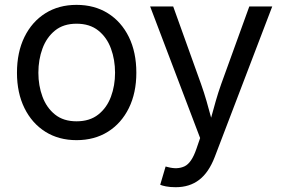

<svg xmlns="http://www.w3.org/2000/svg" viewBox="-20 -573 1182 801"><path d="M299.3 11.7Q225.1 11.7 169.2 -23.4Q113.3 -58.6 82 -122.1Q50.8 -185.5 50.8 -269.5Q50.8 -355 82 -418.7Q113.3 -482.4 169.2 -517.6Q225.1 -552.7 299.3 -552.7Q374 -552.7 430.2 -517.6Q486.3 -482.4 517.6 -418.7Q548.8 -355 548.8 -269.5Q548.8 -185.5 517.6 -122.1Q486.3 -58.6 430.2 -23.4Q374 11.7 299.3 11.7ZM299.3 -66.9Q354.5 -66.9 390.1 -95.2Q425.8 -123.5 442.9 -169.7Q460 -215.8 460 -269.5Q460 -323.7 442.9 -370.4Q425.8 -417 390.1 -445.6Q354.5 -474.1 299.3 -474.1Q244.6 -474.1 209.5 -445.6Q174.3 -417 157.2 -370.6Q140.1 -324.2 140.1 -269.5Q140.1 -215.8 157.2 -169.7Q174.3 -123.5 209.5 -95.2Q244.6 -66.9 299.3 -66.9ZM648.4 197.8 670.9 121.6 680.2 124Q720.7 134.8 750 120.8Q779.3 106.9 799.3 48.3L814.9 2.9L606.4 -545.9H702.6L818.8 -222.2Q831.5 -186.5 841.6 -151.4Q851.6 -116.2 860.8 -82Q870.1 -116.2 880.1 -151.4Q890.1 -186.5 902.8 -222.2L1020 -545.9H1115.7L876 81.5Q851.1 146.5 811 177.2Q771 208 712.9 208Q689.5 208 672.4 204.6Q655.3 201.2 648.4 197.8Z"/></svg>

Font: Inter-Regular
Style: Regular
Weight: 400
Designer: Rasmus Andersson
Foundry: rsms
Version: Version 4.000;git-a52131595